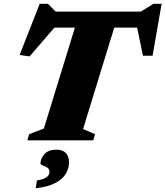

<svg xmlns="http://www.w3.org/2000/svg" viewBox="-20 -744 877 1018"><path d="M733 -597.5H206L288 -620.5L137 -445L84 -452.5L190.5 -724H234L291 -666.5L227 -682.5H773.5L701 -666.5L794 -724H837L789 -448.5H738L701 -626.5ZM387.5 -631H596L420.5 -60L484 -32.5L474.5 0H125L134.5 -32.5L212.5 -62.5ZM194.5 124Q194.5 96.5 215.8 73Q237 49.5 279 49.5Q312.5 49.5 329.2 67.5Q346 85.5 346 117.5Q346 148 329.5 176.5Q313 205 274.2 225.8Q235.5 246.5 169.5 254.5L175.5 213Q203 208.5 217.2 201.2Q231.5 194 237 185Q242.5 176 242.5 167.5Q242.5 152 230.5 144.5Q218.5 137 206.5 132.8Q194.5 128.5 194.5 124Z"/></svg>

Font: Newsreader ExtraBold
Style: Italic
Weight: 800
Italic angle: -17°
Designer: Hugues Gentile
Foundry: Production Type
Version: Version 1.003